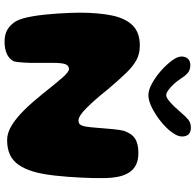

<svg xmlns="http://www.w3.org/2000/svg" viewBox="-28 -826 878 863"><g transform="rotate(90 411.5 -395.0)"><path d="M167.5 24Q134.5 24 113 10.8Q91.5 -2.5 77 -25.5Q69.5 -38 63.5 -58.5Q57.5 -79 53.2 -105Q49 -131 46 -159.5Q43 -188 41.2 -216.2Q39.5 -244.5 38.5 -269.5Q37.5 -294.5 37.5 -313Q37.5 -397.5 50 -458.2Q62.5 -519 94.5 -551.5Q126.5 -584 185.5 -584Q221.5 -584 249.5 -569.2Q277.5 -554.5 308 -523Q338.5 -491.5 381 -441.5Q429.5 -380.5 465.8 -344.5Q502 -308.5 521 -308.5Q529.5 -308.5 535 -311.2Q540.5 -314 544 -321.8Q547.5 -329.5 550 -344.5Q551 -351.5 552.5 -364.8Q554 -378 555.2 -394.5Q556.5 -411 558 -428.8Q559.5 -446.5 561 -463Q562.5 -479.5 564.5 -492.5Q566.5 -505.5 568.5 -512Q580.5 -547.5 603.5 -562.5Q626.5 -577.5 667.5 -577.5Q699.5 -577.5 721 -567Q742.5 -556.5 755.8 -536Q769 -515.5 775 -486Q781 -456.5 781 -418Q781.5 -399.5 780.8 -374.2Q780 -349 778.8 -320.2Q777.5 -291.5 775.2 -261.5Q773 -231.5 769.8 -203Q766.5 -174.5 762 -149.2Q757.5 -124 751.5 -105Q739.5 -65 721.2 -39Q703 -13 675.8 -0.2Q648.5 12.5 609.5 12.5Q577.5 12.5 543.5 -8.5Q509.5 -29.5 474.2 -65.5Q439 -101.5 402.5 -147Q378.5 -177 360.5 -199.2Q342.5 -221.5 329.5 -236.2Q316.5 -251 307 -258.2Q297.5 -265.5 291 -265.5Q276 -265.5 269.5 -250.5Q263 -235.5 263 -190.5V-160.5Q263 -144.5 263.2 -128Q263.5 -111.5 263.2 -95.8Q263 -80 262 -65.5Q261 -51 259.8 -38.8Q258.5 -26.5 256 -17Q244 4.5 221.8 14.2Q199.5 24 167.5 24ZM408 -622.5Q385 -622.5 355.5 -638.8Q326 -655 298.5 -679.2Q271 -703.5 252.8 -728.2Q234.5 -753 234.5 -771Q234.5 -790 245 -800.5Q255.5 -811 273 -811Q296 -811 309.8 -798.2Q323.5 -785.5 337 -764Q346 -750 359.2 -735.8Q372.5 -721.5 386 -712Q399.5 -702.5 408 -702.5Q417 -702.5 431 -713.2Q445 -724 459.8 -739.5Q474.5 -755 486.5 -769Q503.5 -789.5 518 -801.5Q532.5 -813.5 554 -813.5Q594 -813.5 594 -773Q594 -753.5 575 -727.8Q556 -702 526.2 -678.2Q496.5 -654.5 464.8 -638.5Q433 -622.5 408 -622.5Z"/></g></svg>

Font: Gluten Thin
Style: Bold
Weight: 700
Version: Version 1.300